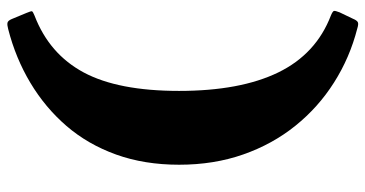

<svg xmlns="http://www.w3.org/2000/svg" viewBox="-258 -578 1005 528"><g transform="rotate(90 244.0 -314.5)"><path d="M14.5 -746.5Q10 -735 10.5 -731.2Q11 -727.5 23 -722.5Q129 -682 179.8 -577.5Q230.5 -473 230.5 -305Q230.5 -137.5 179.8 -42.8Q129 52 23.5 92.5Q12 97 11.5 99.8Q11 102.5 16 114.5L33 155.5Q37.5 166 43.5 167Q49.5 168 60.5 165Q140.5 144.5 208.2 104Q276 63.5 326.8 4.8Q377.5 -54 405.5 -131.8Q433.5 -209.5 433.5 -305Q433.5 -401 405.2 -481.5Q377 -562 326.2 -625Q275.5 -688 207.2 -731.2Q139 -774.5 59 -795Q46.5 -799 41.5 -796.5Q36.5 -794 32 -783Z"/></g></svg>

Font: Besley ExtraBold
Style: Regular
Weight: 800
Designer: Owen Earl
Foundry: indestructible type*
Version: Version 2.001